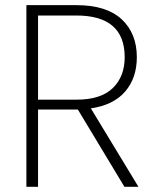

<svg xmlns="http://www.w3.org/2000/svg" viewBox="-20 -722 601 742"><path d="M461.9 -501Q461.9 -662.1 274.9 -662.1H127V-336.9H276.9Q369.6 -336.9 415.8 -381.6Q461.9 -426.3 461.9 -501ZM82 -702.1H274.9Q391.6 -702.1 450.2 -647.5Q508.8 -592.8 508.8 -501Q508.8 -420.4 463.6 -368.2Q418.5 -315.9 331.1 -303.2L515.1 0H460.9L280.8 -298.8H276.9H127V0H82Z"/></svg>

Font: SVN-Poppins ExtraLight
Style: Regular
Weight: 200
Designer: Ninad Kale (Devanagari), Jonny Pinhorn (Latin)
Foundry: Indian Type Foundry
Version: Version 3.002 2017